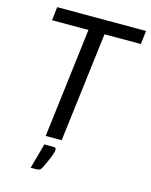

<svg xmlns="http://www.w3.org/2000/svg" viewBox="-132 -800 847 1080"><g transform="rotate(15 291.0 -260.5)"><path d="M55 0ZM581.5 -716.5 572 -638H360.5L282 0H189L267 -638H55L64 -716.5ZM248 48Q257 48 259.8 52Q262.5 56 262.5 61Q262.5 66.5 260.5 75Q258.5 83.5 253.5 97Q248.5 110.5 239.8 130Q231 149.5 218 176.5Q212.5 187.5 204.5 191Q196.5 194.5 184.5 194.5H153.5L194 48Z"/></g></svg>

Font: Lato
Style: Italic
Weight: 400
Italic angle: -7°
Designer: Lukasz Dziedzic
Foundry: tyPoland Lukasz Dziedzic
Version: Version 2.007; 2014-02-27